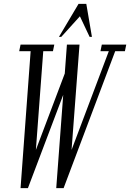

<svg xmlns="http://www.w3.org/2000/svg" viewBox="-20 -970 671 990"><path d="M86 0 138 -706H79L86 -740H260L253 -706H203L165 -197L314 -591L325 -740H390L349 -197L541 -706H498L505 -740H631L624 -706H574L308 0H270L306 -481L124 0ZM284 -780 385 -950H425L454 -780H442L392 -886L296 -780Z"/></svg>

Font: Xanh Mono
Style: Italic
Weight: 400
Italic angle: -12°
Monospace: yes
Designer: Lam Bao, Duy Dao
Foundry: Yellow Type Foundry
Version: Version 3.101; ttfautohint (v1.8.3)